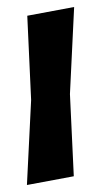

<svg xmlns="http://www.w3.org/2000/svg" viewBox="-20 -529 284 549"><path d="M192 -509 180 -260 191 -25 57 0 69 -243 58 -484Z"/></svg>

Font: Acme
Style: Regular
Weight: 400
Designer: Juan Pablo del Peral
Foundry: Juan Pablo del Peral
Version: Version 1.002